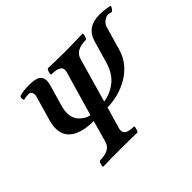

<svg xmlns="http://www.w3.org/2000/svg" viewBox="-134 -926 1179 1179"><g transform="rotate(-45 455.5 -336.5)"><path d="M181 2Q177 2 178.5 -8.5Q180 -19 184.5 -29Q189 -39 194 -39Q281 -39 297 -96L337 -237Q303 -237 268.5 -243Q234 -249 204.5 -263.5Q175 -278 157 -304.5Q139 -331 139 -372Q139 -386 141.5 -401.5Q144 -417 149 -435L194 -591Q200 -612 192.5 -625Q185 -638 175 -638Q148 -638 133 -633Q126 -631 123.5 -638.5Q121 -646 123 -655.5Q125 -665 132 -666Q150 -671 168.5 -673Q187 -675 216 -675Q279 -675 298 -651Q317 -627 303 -580L261 -435Q258 -423 256.5 -412Q255 -401 255 -391Q255 -342 284.5 -312.5Q314 -283 348 -277L432 -567Q449 -624 356 -624Q351 -624 352.5 -634.5Q354 -645 359 -655.5Q364 -666 368 -666Q400 -665 435 -664Q470 -663 518 -663Q565 -663 600 -664Q635 -665 667 -666Q671 -666 669.5 -655.5Q668 -645 663.5 -634.5Q659 -624 654 -624Q567 -624 550 -567L467 -277Q525 -285 574 -323Q623 -361 645 -435L687 -580Q701 -628 735 -651.5Q769 -675 823 -675Q843 -675 862 -673Q881 -671 907 -666Q913 -665 909 -656Q905 -647 898 -639.5Q891 -632 887 -633Q883 -635 876 -636.5Q869 -638 859 -638Q845 -638 826.5 -624.5Q808 -611 802 -591L757 -435Q742 -384 710.5 -347Q679 -310 636.5 -285.5Q594 -261 547.5 -249Q501 -237 456 -237L415 -96Q399 -39 487 -39Q492 -39 490 -29Q488 -19 484 -8.5Q480 2 475 2Q444 1 411 0.5Q378 0 331 0Q285 0 249.5 0.5Q214 1 181 2Z"/></g></svg>

Font: Junicode VF
Style: Italic
Weight: 400
Italic angle: -11°
Designer: Peter S. Baker
Version: Version 2.209